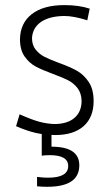

<svg xmlns="http://www.w3.org/2000/svg" viewBox="-20 -509 428 741"><path d="M192.9 12.2Q152.8 11.7 118.9 4.2Q85 -3.4 42 -22L55.7 -67.9Q100.1 -47.9 131.1 -39.3Q162.1 -30.8 192.9 -30.3Q241.2 -31.2 267.8 -54.4Q294.4 -77.6 294.9 -118.7Q294.4 -148.9 279.5 -168.5Q264.6 -188 243.2 -199Q221.7 -210 184.6 -223.6Q143.1 -238.8 117.9 -252.2Q92.8 -265.6 75 -291Q57.1 -316.4 57.1 -357.4Q58.1 -419.9 102.8 -454.6Q147.5 -489.3 228.5 -489.3Q284.7 -489.3 326.2 -475.6L316.9 -430.7Q264.2 -447.3 228.5 -447.3Q171.4 -446.8 138.7 -424.6Q106 -402.3 103.5 -362.3Q103.5 -335.4 117.4 -317.9Q131.3 -300.3 151.6 -289.8Q171.9 -279.3 206.5 -266.6Q250 -251 276.6 -236.1Q303.2 -221.2 322.3 -192.9Q341.3 -164.6 341.3 -118.7Q341.3 -56.2 302.5 -22Q263.7 12.2 192.9 12.2ZM162.1 211.9Q142.1 211.9 123 210V173.8Q147.5 176.8 165 176.8Q243.2 176.8 243.2 131.8Q243.2 89.8 172.4 89.8Q154.8 89.8 141.1 91.8V-29.3H178.7V57.1Q286.1 57.1 286.1 128.9Q286.1 211.9 162.1 211.9Z"/></svg>

Font: DavidDev Light
Style: Regular
Weight: 300
Designer: David.dev
Foundry: David.dev
Version: Version 1.001;FEAKit 1.0